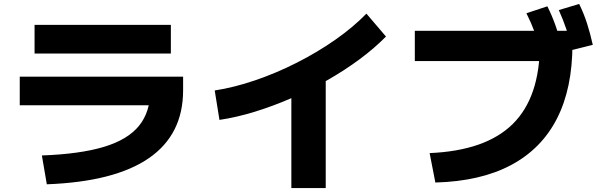

<svg xmlns="http://www.w3.org/2000/svg" viewBox="-20 -875 3040 972"><path d="M192 -88Q385 -95 506 -131.5Q627 -168 684 -238.5Q741 -309 741 -418L818 -342H80V-487H907V-418Q907 -194 734 -74.5Q561 45 217 58ZM155 -604V-749H845V-604Z M1067 -417Q1165 -432 1272 -468.5Q1379 -505 1483.5 -558Q1588 -611 1678.5 -674.5Q1769 -738 1835 -806L1934 -690Q1876 -631 1800.5 -575Q1725 -519 1637 -469Q1549 -419 1456 -378.5Q1363 -338 1270.5 -309.5Q1178 -281 1091 -268ZM1455 77V-498H1629V77Z M2155 -100Q2439 -112 2576 -247.5Q2713 -383 2713 -651L2793 -566H2080V-719H2878V-651Q2878 -428 2799.5 -274.5Q2721 -121 2566.5 -39Q2412 43 2184 49ZM2720 -608Q2704 -666 2686.5 -713Q2669 -760 2645 -808L2751 -843Q2775 -795 2792.5 -745.5Q2810 -696 2826 -638ZM2877 -622Q2863 -680 2847 -727.5Q2831 -775 2809 -824L2912 -855Q2936 -806 2952 -756Q2968 -706 2981 -648Z"/></svg>

Font: M PLUS 2 ExtraBold
Style: Regular
Weight: 800
Version: Version 1.001